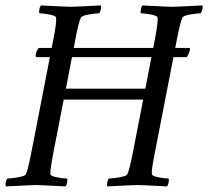

<svg xmlns="http://www.w3.org/2000/svg" viewBox="-26 -666 747 689"><path d="M164.6 -113.3Q153.3 -52.2 154.8 -41Q155.3 -34.2 178 -29.8Q200.7 -25.4 214.4 -25.4Q216.8 -22 214.8 -11.2Q212.9 -0.5 208.5 2.9Q115.7 -2 104 -2Q90.8 -2 -4.4 2.9Q-7.3 -1 -5.4 -11.2Q-3.4 -21.5 0.5 -25.4Q14.2 -25.4 39.1 -29.8Q64 -34.2 66.9 -41Q73.7 -54.7 85.4 -113.3L166.5 -530.3Q177.2 -585 175.3 -602.5Q174.8 -609.4 152.1 -613.8Q129.4 -618.2 115.7 -618.2Q113.3 -621.6 115.2 -632.3Q117.2 -643.1 121.6 -646.5Q214.4 -641.6 228 -641.6Q240.2 -641.6 335.4 -646.5Q338.4 -642.6 335.9 -632.3Q333.5 -622.1 329.6 -618.2Q315.9 -618.2 291.5 -613.8Q267.1 -609.4 264.2 -602.5Q255.9 -585.9 245.6 -530.3L210.4 -347.7H495.6L530.8 -530.3Q541.5 -587.9 539.6 -602.5Q539.1 -609.4 516.4 -613.8Q493.7 -618.2 480 -618.2Q477.5 -621.6 479.5 -632.3Q481.4 -643.1 485.8 -646.5Q578.6 -641.6 592.3 -641.6Q604.5 -641.6 699.7 -646.5Q702.6 -642.6 700.2 -632.3Q697.8 -622.1 693.8 -618.2Q680.2 -618.2 655.8 -613.8Q631.3 -609.4 628.4 -602.5Q621.6 -588.9 609.9 -530.3L528.8 -113.3Q517.1 -55.7 519 -41Q519.5 -34.2 542.2 -29.8Q564.9 -25.4 578.6 -25.4Q581.1 -22 579.1 -11.2Q577.1 -0.5 572.8 2.9Q480 -2 467.3 -2Q455.1 -2 359.9 2.9Q356.9 -1 358.9 -11.2Q360.8 -21.5 364.7 -25.4Q378.4 -25.4 403.3 -29.8Q428.2 -34.2 431.2 -41Q438 -54.7 449.7 -113.3L487.8 -308.6H202.6ZM113.3 -494.1H652.3Q657.2 -494.1 655.3 -486.3Q652.8 -474.1 644.5 -460.9H104.5Q102.5 -460.9 102.1 -464.8Q101.6 -468.8 102.5 -471.7Q105 -484.9 113.3 -494.1Z"/></svg>

Font: Amiri
Style: Slanted
Weight: 400
Italic angle: 9°
Designer: Khaled Hosny
Version: Version 000.107